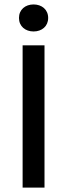

<svg xmlns="http://www.w3.org/2000/svg" viewBox="-20 -857 307 877"><path d="M133.3 -836.7C95.8 -836.7 66.7 -813.3 66.7 -775C66.7 -736.7 95.8 -713.3 133.3 -713.3C170.8 -713.3 200 -736.7 200 -775C200 -813.3 170.8 -836.7 133.3 -836.7ZM83.3 0H183.3V-650H83.3Z"/></svg>

Font: Boon Medium
Style: Regular
Weight: 500
Designer: Sungsit Sawaiwan
Foundry: FontUni
Version: Version 2.0